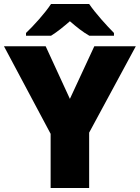

<svg xmlns="http://www.w3.org/2000/svg" viewBox="-20 -947 704 967"><path d="M429 -927H237C207 -881 149 -817 111 -781V-767H237C272 -789 297 -810 332 -840C367 -810 395 -787 430 -767H554V-781C520 -815 460 -881 429 -927ZM332 -449 210 -714H0L235 -273V0H429V-279L664 -714H455Z"/></svg>

Font: Noto Sans Myanmar UI Black
Style: Regular
Weight: 900
Designer: Monotype Design Team
Foundry: Monotype Imaging Inc.
Version: Version 2.103